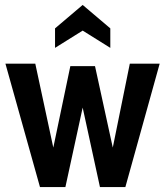

<svg xmlns="http://www.w3.org/2000/svg" viewBox="-20 -758 669 778"><path d="M142 0 2 -500H123L196 -160L265 -490H365L437 -160L506 -500H627L488 0H385L315 -322L245 0ZM203 -564V-643L315 -738L427 -643V-564L315 -634Z"/></svg>

Font: Cabin Condensed
Style: Bold
Weight: 700
Width: 3
Designer: Pablo Impallari
Foundry: Pablo Impallari. http://www.impallari.com Igino Marini. http://www.ikern.com
Version: Version 3.001; ttfautohint (v1.8.3)